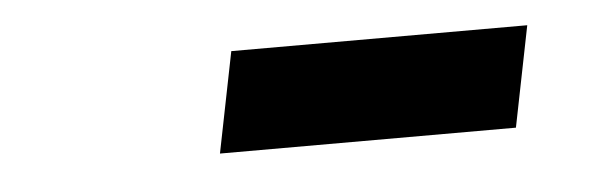

<svg xmlns="http://www.w3.org/2000/svg" viewBox="-25 -735 590 190"><g transform="rotate(-5 270.0 -640.0)"><path d="M188 -590 208 -690H502L482 -590Z"/></g></svg>

Font: Source Sans 3 ExtraLight Black
Style: Italic
Weight: 900
Italic angle: -11°
Version: Version 3.052;hotconv 1.1.0;makeotfexe 2.6.0